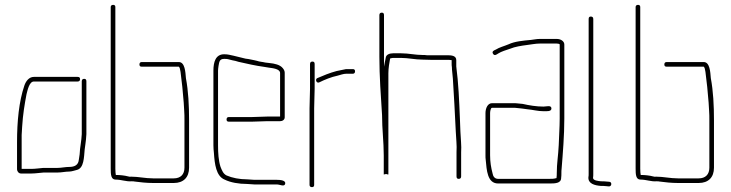

<svg xmlns="http://www.w3.org/2000/svg" viewBox="-20 -739 3004 789"><path d="M66 -26H110C125 -26 144 -29 159 -30H216C233 -30 249 -34 265 -34C274 -34 289 -39 297 -41C325 -49 325 -92 328 -125L331 -147C333 -164 334 -168 335 -188V-405C335 -412 332 -415 326 -415C320 -415 316 -412 316 -405V-188C315 -168 314 -167 312 -149L309 -127C308 -111 307 -98 304 -83C302 -61 287 -53 264 -53C248 -53 232 -49 216 -49H158C145 -48 124 -45 110 -45H69V-184C70 -195 70 -206 71 -218C74 -268 81 -310 89 -352C93 -367 100 -404 119 -404H299C306 -404 309 -408 309 -414C309 -420 306 -423 299 -423H119C99 -423 86 -405 80 -387C58 -322 50 -241 50 -154V-43C50 -35 57 -26 66 -26Z M694 -6H609C577 -6 549 -13 520 -13C515 -12 511 -13 507 -14C492 -18 473 -20 456 -20C455 -25 454 -34 454 -46V-710C454 -716 451 -719 445 -719C439 -719 435 -716 435 -710V-46C435 -22 436 -1 455 -1C479 -1 499 8 521 6C526 6 530 6 533 7C556 10 582 13 609 13H694C734 13 757 -10 757 -50V-245C757 -305 754 -365 744 -418C742 -443 740 -484 715 -484H562C556 -484 553 -480 553 -474C553 -468 556 -465 562 -465H715C719 -461 720 -455 722 -443C727 -404 732 -360 735 -317L737 -283C738 -272 738 -259 738 -245V-50C738 -22 722 -6 694 -6Z M996 -2C964 -2 934 -8 911 -18C897 -25 892 -39 886 -54C878 -79 876 -110 876 -142V-449C876 -454 877 -460 878 -468C881 -485 882 -497 901 -497C907 -497 912 -497 916 -496L936 -491C943 -490 951 -488 960 -485C995 -477 1030 -469 1067 -464L1085 -461C1100 -459 1131 -456 1131 -439V-260H1077C1064 -260 1029 -258 1015 -258H920C914 -258 911 -254 911 -248C911 -242 914 -239 920 -239H1015C1029 -239 1064 -241 1077 -241H1131C1141 -241 1150 -247 1150 -257V-440C1150 -447 1147 -453 1142 -459C1131 -473 1108 -478 1087 -480L1070 -482C1058 -485 1047 -485 1036 -489C1026 -491 1025 -492 1013 -494C1005 -496 997 -497 989 -498C974 -501 955 -507 940 -510C924 -513 918 -516 901 -516C866 -516 857 -484 857 -449V-142C857 -131 858 -120 859 -111C862 -65 868 -15 903 -1C927 11 961 17 996 17C1007 17 1015 19 1026 19H1118C1130 19 1149 30 1152 16C1155 2 1132 0 1118 0H1026C1015 0 1007 -2 996 -2Z M1293 -401C1313 -411 1342 -423 1367 -428C1379 -431 1391 -436 1403 -436H1430C1436 -436 1439 -440 1439 -446C1439 -452 1436 -455 1430 -455H1402C1390 -453 1375 -449 1363 -447C1336 -440 1307 -428 1284 -418C1273 -413 1281 -394 1293 -401ZM1252 -294V21C1252 27 1256 30 1262 30C1268 30 1271 27 1271 21V-294C1271 -319 1273 -351 1273 -374V-476C1273 -483 1270 -486 1264 -486C1258 -486 1254 -483 1254 -476V-374C1254 -350 1252 -320 1252 -294Z M1557 -100V-22L1567 -24C1569 -23 1573 -22 1575 -22H1576V-438C1576 -458 1580 -483 1583 -498C1583 -499 1584 -499 1585 -499C1588 -500 1592 -501 1595 -501H1628C1658 -501 1686 -494 1716 -494C1729 -494 1739 -493 1753 -493H1819C1823 -493 1828 -493 1835 -492H1836V-478C1836 -473 1836 -468 1837 -463C1837 -449 1840 -433 1841 -416C1845 -346 1850 -272 1853 -198C1854 -170 1858 -142 1856 -114V-14C1856 -7 1859 -4 1865 -4C1871 -4 1875 -7 1875 -14V-113C1877 -141 1873 -169 1872 -198L1870 -250C1867 -324 1864 -398 1855 -466V-492C1855 -510 1836 -512 1819 -512H1734C1729 -513 1723 -513 1717 -513C1687 -513 1659 -520 1628 -520H1595C1580 -520 1566 -514 1565 -501C1563 -490 1560 -478 1559 -465C1558 -479 1558 -493 1558 -506V-677C1558 -684 1555 -687 1549 -687C1543 -687 1539 -684 1539 -677V-506C1539 -426 1545 -344 1550 -266C1550 -208 1557 -156 1557 -100Z M1975 -274V-101C1975 -94 1975 -88 1976 -82C1980 -41 1982 15 2027 15H2237C2260 15 2286 15 2286 -8C2287 -15 2287 -22 2287 -27C2287 -33 2287 -40 2288 -47C2293 -110 2299 -182 2299 -252V-556C2299 -570 2284 -579 2268 -579H2198C2184 -579 2174 -576 2162 -575C2130 -572 2095 -569 2070 -557C2051 -549 2033 -545 2017 -535C2010 -532 2000 -528 2006 -518C2012 -508 2021 -515 2027 -519C2041 -528 2060 -533 2077 -539C2096 -547 2122 -551 2145 -554C2163 -556 2180 -560 2198 -560H2268C2272 -560 2280 -559 2280 -556V-252C2280 -218 2277 -175 2276 -142C2274 -98 2268 -69 2268 -27C2268 -22 2268 -16 2267 -9V-7H2266C2255 -4 2250 -4 2237 -4H2027C2013 -4 2006 -14 2004 -27C1998 -50 1994 -73 1994 -101V-274C1994 -280 1996 -296 2002 -296H2088C2094 -296 2100 -296 2106 -295L2125 -293C2132 -292 2139 -291 2147 -290C2170 -288 2190 -282 2213 -282C2227 -282 2247 -280 2246 -294C2245 -308 2226 -301 2213 -301C2185 -301 2154 -306 2128 -312L2108 -314C2101 -315 2095 -315 2088 -315H2002C1984 -315 1975 -294 1975 -274Z M2449 25C2456 25 2464 25 2471 26L2482 27C2494 28 2496 9 2484 8L2472 7C2465 6 2457 6 2450 6C2439 5 2417 3 2417 -8C2418 -13 2418 -19 2418 -24V-661C2418 -668 2414 -671 2408 -671C2402 -671 2399 -668 2399 -661V-24C2399 -19 2399 -15 2398 -11C2396 16 2424 23 2449 25Z M2851 -6H2766C2734 -6 2706 -13 2677 -13C2672 -12 2668 -13 2664 -14C2649 -18 2630 -20 2613 -20C2612 -25 2611 -34 2611 -46V-710C2611 -716 2608 -719 2602 -719C2596 -719 2592 -716 2592 -710V-46C2592 -22 2593 -1 2612 -1C2636 -1 2656 8 2678 6C2683 6 2687 6 2690 7C2713 10 2739 13 2766 13H2851C2891 13 2914 -10 2914 -50V-245C2914 -305 2911 -365 2901 -418C2899 -443 2897 -484 2872 -484H2719C2713 -484 2710 -480 2710 -474C2710 -468 2713 -465 2719 -465H2872C2876 -461 2877 -455 2879 -443C2884 -404 2889 -360 2892 -317L2894 -283C2895 -272 2895 -259 2895 -245V-50C2895 -22 2879 -6 2851 -6Z"/></svg>

Font: Electronic
Style: ExThn
Weight: 100
Version: Version 1.011